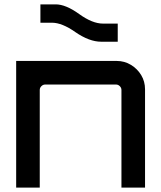

<svg xmlns="http://www.w3.org/2000/svg" viewBox="-20 -859 736 879"><path d="M54 0V-580H514Q550 -580 579.5 -562Q609 -544 626.5 -515Q644 -486 644 -450V0H536V-447Q536 -457 528.5 -464.5Q521 -472 511 -472H187Q177 -472 169.5 -464.5Q162 -457 162 -447V0ZM443 -668Q389 -668 325 -712Q264 -755 218 -755H165V-839H235Q281 -839 342 -795Q403 -751 451 -751H519V-668H443Z"/></svg>

Font: Orbitron Medium
Style: Regular
Weight: 500
Designer: Matt McInerney
Foundry: The League of Moveable Type
Version: Version 2.001